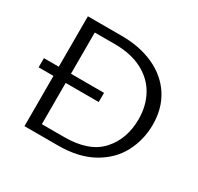

<svg xmlns="http://www.w3.org/2000/svg" viewBox="-142 -827 1028 996"><g transform="rotate(30 372.0 -329.0)"><path d="M115 -301H26V-356H115V-658H318Q427 -658 511 -619.5Q595 -581 641.5 -509Q688 -437 688 -339Q688 -249 647.5 -171.5Q607 -94 523 -47Q439 0 316 0H115ZM610 -327Q610 -406 576 -468.5Q542 -531 474 -567Q406 -603 307 -603H188V-356H386V-301H188V-54H322Q470 -54 540 -131Q610 -208 610 -327Z"/></g></svg>

Font: LXGW Bright GB
Style: Regular
Weight: 400
Designer: Christian Thalmann (Catharsis Fonts)
Foundry: LXGW / Christian Thalmann (Catharsis Fonts) / Fontworks Inc.
Version: Version 5.510